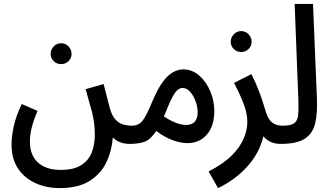

<svg xmlns="http://www.w3.org/2000/svg" viewBox="-20 -731 1700 982"><path d="M39 8Q39 -28 49 -79Q59 -130 91 -199L172 -164Q152 -117 142.5 -79.5Q133 -42 133 -6Q133 63 174.5 100.5Q216 138 290 138Q357 138 395.5 113.5Q434 89 449.5 48Q465 7 465 -41Q465 -103 450.5 -158Q436 -213 418 -275L510 -301Q525 -243 532 -215Q539 -187 543 -173Q555 -133 575 -115Q595 -97 616.5 -92.5Q638 -88 654 -88Q678 -88 689.5 -75.5Q701 -63 701 -43Q701 -23 687.5 -9Q674 5 644 5Q589 5 557 -28Q552 40 524 99Q496 158 438 194.5Q380 231 285 231Q217 231 161 205.5Q105 180 72 130.5Q39 81 39 8ZM293 -403Q270 -403 254.5 -418.5Q239 -434 239 -455Q239 -477 254.5 -493.5Q270 -510 293 -510Q315 -510 330.5 -493.5Q346 -477 346 -455Q346 -434 330.5 -418.5Q315 -403 293 -403Z M644 5 653 -88Q690 -88 710.5 -115.5Q731 -143 758 -210Q795 -298 833.5 -337Q872 -376 918 -376Q963 -376 999 -344.5Q1035 -313 1055.5 -264Q1076 -215 1076 -164Q1076 -85 1037.5 -42Q999 1 940 1Q904 1 863 -14Q822 -29 779 -61Q750 -17 719 -6Q688 5 644 5ZM825 -151Q821 -143 818 -136Q847 -116 877 -104Q907 -92 932 -92Q962 -92 976.5 -109Q991 -126 991 -156Q991 -182 981 -211Q971 -240 953.5 -260.5Q936 -281 914 -281Q891 -281 872 -252Q853 -223 825 -151Z M1095 231 1047 146Q1123 107 1166 63.5Q1209 20 1227 -24Q1245 -68 1245 -106Q1245 -151 1226 -200.5Q1207 -250 1177 -307L1266 -352Q1291 -302 1308 -256Q1325 -210 1335 -174Q1349 -123 1370.5 -105.5Q1392 -88 1426 -88Q1450 -88 1461.5 -75.5Q1473 -63 1473 -43Q1473 -23 1459 -9Q1445 5 1416 5Q1359 5 1327 -34Q1307 52 1244.5 121Q1182 190 1095 231ZM1214 -465Q1191 -465 1175.5 -480.5Q1160 -496 1160 -517Q1160 -539 1175.5 -555.5Q1191 -572 1214 -572Q1236 -572 1251.5 -555.5Q1267 -539 1267 -517Q1267 -496 1251.5 -480.5Q1236 -465 1214 -465Z M1416 5 1425 -88Q1465 -88 1483 -99.5Q1501 -111 1504.5 -140Q1508 -169 1506 -221L1487 -711H1581L1601 -224Q1604 -151 1592 -100Q1580 -49 1539.5 -22Q1499 5 1416 5Z"/></svg>

Font: Noto Sans Arabic UI Cn Md
Style: Regular
Weight: 500
Width: 3
Designer: Monotype Design Team, Nadine Chahine and Nizar Qandah
Foundry: Monotype Imaging Inc.
Version: Version 2.010; ttfautohint (v1.8.4.7-5d5b)